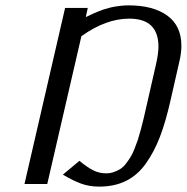

<svg xmlns="http://www.w3.org/2000/svg" viewBox="-20 -690 700 720"><path d="M619.1 -312Q601.1 -232.4 579.6 -176.5Q558.1 -120.6 527.1 -76.9Q496.1 -33.2 452.6 -11.7Q409.2 9.8 352.1 9.8Q314.5 9.8 283.4 -1.7Q252.4 -13.2 215.8 -35.2L277.8 -86.9Q308.6 -61.5 330.6 -50.8Q352.5 -40 377.9 -40Q393.1 -40 406.5 -44.7Q419.9 -49.3 430.9 -56.2Q441.9 -63 451.9 -75.9Q461.9 -88.9 469.2 -100.6Q476.6 -112.3 484.4 -131.8Q492.2 -151.4 497.1 -166.3Q502 -181.2 508.5 -205.6Q515.1 -230 518.8 -246.3Q522.5 -262.7 528.8 -290L564.9 -448.2Q574.2 -489.3 574.2 -515.1Q574.2 -620.1 464.8 -620.1Q377 -620.1 285.2 -554.2L157.2 0H71.8L224.1 -660.2H309.1L301.8 -626Q304.2 -627 315.4 -632.3Q326.7 -637.7 331.5 -639.9Q336.4 -642.1 348.4 -647Q360.4 -651.9 367.9 -654.3Q375.5 -656.7 388.2 -660.2Q400.9 -663.6 411.4 -665.3Q421.9 -667 435.3 -668.5Q448.7 -669.9 461.9 -669.9Q554.2 -669.9 607.2 -631.6Q660.2 -593.3 660.2 -518.1Q660.2 -491.2 652.8 -460Z"/></svg>

Font: Pfennig
Style: Italic
Weight: 500
Italic angle: -13°
Version: Version 20120410 ; ttfautohint (v0.8)